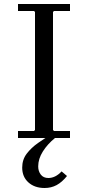

<svg xmlns="http://www.w3.org/2000/svg" viewBox="-20 -690 440 960"><path d="M330 -635H250L245 -630V-40L250 -35H330V0H70V-35H150L155 -40V-630L150 -635H70V-670H330ZM240 -20 255 0Q218 30 194.5 67Q171 104 171 142Q171 166 184 183Q197 200 222 200Q239 200 255.5 192Q272 184 288 167L315 190Q290 221 263 235.5Q236 250 203 250Q153 250 122 222Q91 194 91 148Q91 108 113.5 78.5Q136 49 170 25Q204 1 240 -20Z"/></svg>

Font: Brygada 1918
Style: Regular
Weight: 400
Designer: Mateusz Machalski | Borys Kosmynka | Przemek Hoffer
Foundry: NIEPODLEGLA 2018
Version: Version 3.006